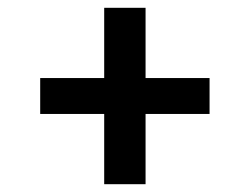

<svg xmlns="http://www.w3.org/2000/svg" viewBox="-20 -586 640 492"><path d="M247 -114V-294H83V-386H247V-566H353V-386H517V-294H353V-114Z"/></svg>

Font: Iosevka Custom SmBdEx
Style: Regular
Weight: 600
Width: 7
Monospace: yes
Designer: Belleve Invis
Foundry: Belleve Invis
Version: Version 11.2.4; ttfautohint (v1.8.4)